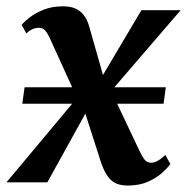

<svg xmlns="http://www.w3.org/2000/svg" viewBox="-47 -564 579 594"><path d="M348 10Q327 10 312.2 3.5Q297.5 -3 286.8 -17.8Q276 -32.5 267 -57L203 -256L237 -248.5L99.5 0H-27L218 -293L206.5 -227.5L108.5 -443Q101.5 -459 93.8 -468.5Q86 -478 73.5 -478Q61.5 -478 51.8 -473Q42 -468 34.5 -460.5L20 -487Q27.5 -496.5 44.8 -510Q62 -523.5 88.2 -534Q114.5 -544.5 148 -544.5Q170 -544.5 185.8 -537.8Q201.5 -531 212.2 -517.2Q223 -503.5 229 -482L282.5 -293.5L250.5 -296.5L390.5 -532.5H512L268.5 -249.5L281 -316L383 -100.5Q391.5 -82 399.5 -71.2Q407.5 -60.5 420 -60.5Q429.5 -60.5 440 -66Q450.5 -71.5 464.5 -84.5L480 -56.5Q471.5 -44.5 454.2 -29Q437 -13.5 410.8 -1.8Q384.5 10 348 10ZM22 -243 29 -294H466L459 -243Z"/></svg>

Font: Merriweather 72pt SemiBold
Style: Italic
Weight: 600
Italic angle: -7.8°
Version: Version 2.101